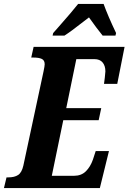

<svg xmlns="http://www.w3.org/2000/svg" viewBox="-40 -951 650 971"><path d="M-7 -54H3Q33 -54 51.5 -66Q70 -78 78 -113L180 -589Q186 -617 186 -626Q186 -646 171.5 -653Q157 -660 128 -660H118L130 -714H590L553 -527H486Q487 -532 490 -558Q493 -584 493 -590Q493 -618 479 -635Q465 -652 437 -652H346L295 -404H472L459 -343H280L222 -62H335Q371 -62 394 -84.5Q417 -107 430 -144L444 -187H511L465 0H-20ZM229 -784 259 -818Q327 -895 355 -931H484Q506 -870 547 -784L544 -771H479Q449 -808 410 -863Q390 -847 380 -840Q319 -792 286 -771H226Z"/></svg>

Font: Noto Serif CondExtraBold
Style: Italic
Weight: 800
Width: 3
Italic angle: -12°
Designer: Monotype Design Team
Foundry: Monotype Imaging Inc.
Version: Version 1.001